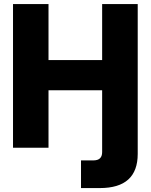

<svg xmlns="http://www.w3.org/2000/svg" viewBox="-20 -748 763 972"><path d="M390.1 204.1V64H453.1Q497.1 64 497.1 22V-291H225.6V0H45.9V-727.5H225.6V-443.8H497.1V-727.5H677.2V31.2Q677.2 204.1 485.4 204.1Z"/></svg>

Font: Inter Display Extra Bold
Style: Regular
Weight: 800
Designer: Rasmus Andersson
Foundry: rsms
Version: Version 4.000;git-4fc901f